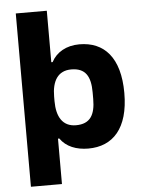

<svg xmlns="http://www.w3.org/2000/svg" viewBox="-60 -777 753 1011"><g transform="rotate(-5 316.0 -272.0)"><path d="M62 186H226V-54H233C264 -9 318 12 381 12C511 12 595 -76 595 -263C595 -451 512 -539 381 -539C312 -539 259 -508 233 -458H226V-730H62ZM327 -116C256 -116 225 -170 225 -252V-276C225 -358 256 -411 327 -411C402 -411 429 -366 429 -281V-246C429 -162 402 -116 327 -116Z"/></g></svg>

Font: Archivo ExtraBold
Style: Regular
Weight: 800
Designer: Hector Gatti
Foundry: Omnibus-Type
Version: Version 2.001